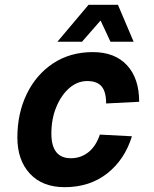

<svg xmlns="http://www.w3.org/2000/svg" viewBox="-20 -764 640 796"><path d="M248 12Q156 12 104 -44Q52 -100 52 -194Q52 -294 91 -374.5Q130 -455 200.5 -501.5Q271 -548 365 -548Q456 -548 506.5 -493.5Q557 -439 557 -342L420 -335Q420 -384 401 -406Q382 -428 342 -428Q301 -428 267.5 -399Q234 -370 213.5 -320.5Q193 -271 193 -210Q193 -108 274 -108Q315 -108 346.5 -133Q378 -158 394 -206L527 -199Q497 -102 424.5 -45Q352 12 248 12ZM218 -591 347 -744H469L534 -591H438L397 -679L320 -591Z"/></svg>

Font: Geist Mono
Style: Bold Italic
Weight: 700
Italic angle: -12°
Monospace: yes
Designer: Basement.studio, Andrés Briganti, Mateo Zaragoza
Foundry: Basement.studio, Vercel, Andrés Briganti, Guido Ferreyra, Mateo Zaragoza
Version: Version 1.500; ttfautohint (v1.8.4.7-5d5b)